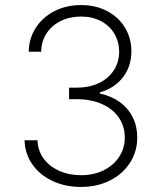

<svg xmlns="http://www.w3.org/2000/svg" viewBox="-20 -737 641 767"><path d="M78.1 -176.8H129.9Q130.9 -136.2 153.8 -104.2Q176.8 -72.3 216.3 -54.7Q255.9 -37.1 303.7 -37.1Q354 -37.1 393.8 -56.6Q433.6 -76.2 456.1 -110.6Q478.5 -145 478.5 -187.5Q478.5 -232.4 454.6 -267.3Q430.7 -302.2 387 -321.5Q343.3 -340.8 286.1 -340.8H255.9V-386.7H286.1Q335 -386.7 373.3 -404.3Q411.6 -421.9 433.6 -454.6Q455.6 -487.3 456.1 -530.3Q455.6 -570.8 436.5 -602.8Q417.5 -634.8 383.1 -652.8Q348.6 -670.9 303.7 -670.9Q259.3 -670.9 223.1 -653.3Q187 -635.7 166 -603.8Q145 -571.8 144.5 -530.3H94.7Q95.7 -584 123.3 -626.5Q150.9 -668.9 198.2 -692.9Q245.6 -716.8 303.7 -716.8Q362.8 -716.8 408.7 -692.4Q454.6 -668 479.7 -625.7Q504.9 -583.5 504.9 -532.2Q504.9 -471.7 470.9 -428Q437 -384.3 378.9 -368.2V-363.3Q424.8 -353.5 458.5 -329.1Q492.2 -304.7 510.3 -268.3Q528.3 -231.9 528.3 -187.5Q528.3 -132.3 499.5 -87.2Q470.7 -42 419.4 -16.1Q368.2 9.8 303.7 9.8Q240.2 9.8 189.5 -14.2Q138.7 -38.1 109.1 -80.6Q79.6 -123 78.1 -176.8Z"/></svg>

Font: Pretendard GOV ExtraLight
Style: Regular
Weight: 200
Designer: Base glyphs from Inter by Rasmus Andersson; Hangeul glyphs from Noto Sans CJK(Source Han Sans) by Jang Soo-young and Kan
Foundry: Kil Hyung-jin
Version: Version 1.309